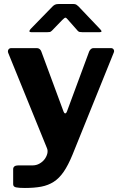

<svg xmlns="http://www.w3.org/2000/svg" viewBox="-20 -769 606 954"><path d="M103.7 165Q73.3 165 59.4 161.9Q45.4 158.7 45.4 146.4V69.5Q45.4 63.2 51.3 58Q57.1 52.8 73.7 52.8H141.6Q160.6 52.8 176.1 44Q191.7 35.3 201.5 22.2Q211.3 9.1 215 -5.7Q218.6 -20.6 213.4 -32.7L20.9 -505.9Q17.5 -515.2 21.8 -522.6Q26.2 -530 36.7 -530H163.2Q171 -530 176.9 -525.3Q182.7 -520.6 185.2 -513.4L295.7 -214.8Q299 -205.8 304 -205.6Q309 -205.4 313 -216L423.2 -513.7Q426.6 -520.6 431.8 -525.3Q437 -530 444.6 -530H530.7Q540.7 -530 544.8 -522.7Q549 -515.4 544.8 -506.7L340.1 0Q318.7 52.1 296.5 84.4Q274.3 116.8 247.1 134.2Q220 151.7 185.3 158.4Q150.5 165 103.7 165ZM365 -617.2 318.9 -669.5Q309.7 -681.2 305.2 -681.2Q300.7 -681.2 289.2 -669.5L238.6 -617.2Q232.2 -611.1 228.2 -610.1Q224.3 -609.1 215.7 -609.1H134.6Q126.7 -609.1 126.2 -613.5Q125.7 -617.9 131.9 -624.8L240.1 -735.9Q246.5 -742.7 253.4 -745.9Q260.2 -749.1 272.2 -749.1H345.1Q354.7 -749.1 359.9 -745.4Q365.2 -741.7 369.6 -737.6L476.9 -624.8Q492.5 -609.1 475.2 -609.1H388.6Q381 -609.1 375.4 -610.2Q369.8 -611.4 365 -617.2Z"/></svg>

Font: Libre Franklin Thin
Style: Regular
Weight: 100
Designer: Pablo Impallari, Rodrigo Fuenzalida, Nhung Nguyen
Foundry: Impallari Type
Version: Version 3.000